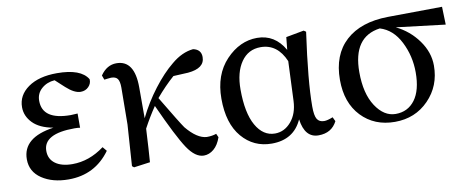

<svg xmlns="http://www.w3.org/2000/svg" viewBox="-54 -763 2445 1000"><g transform="rotate(-10 1169.0 -263.0)"><path d="M444.3 -120.1 462.9 -97.7Q381.8 14.6 242.2 14.6Q157.2 14.6 101.1 -22.9Q44.9 -60.5 44.9 -126Q44.9 -241.2 210 -264.6Q138.7 -277.3 103 -314Q67.4 -350.6 67.4 -397.5Q67.4 -460.9 124 -501Q180.7 -541 276.4 -541Q403.3 -541 439.5 -480.5Q441.4 -458 424.8 -440.9Q408.2 -423.8 382.8 -423.8Q349.6 -423.8 306.6 -462.9L258.8 -506.8Q217.8 -503.9 189.5 -479Q161.1 -454.1 161.1 -415Q161.1 -313.5 310.5 -313.5Q325.2 -313.5 346.7 -315.4V-240.2Q335 -242.2 317.4 -242.2Q152.3 -242.2 152.3 -151.4Q152.3 -108.4 185.1 -84.5Q217.8 -60.5 275.4 -60.5Q364.3 -60.5 444.3 -120.1Z M1039.1 -85.9 1047.9 -66.4Q1034.2 -26.4 1009.8 -5.9Q985.4 14.6 957 14.6Q912.1 14.6 870.6 -47.4Q829.1 -109.4 750 -284.2Q714.8 -232.4 684.6 -175.8Q678.7 -61.5 673.8 0L587.9 11.7L578.1 3.9L592.8 -213.9L594.7 -409.2Q594.7 -441.4 585 -455.1Q575.2 -468.8 550.8 -468.8Q544.9 -468.8 530.3 -466.8Q515.6 -464.8 514.6 -464.8L505.9 -488.3Q540 -538.1 590.8 -538.1Q686.5 -538.1 686.5 -393.6V-230.5Q724.6 -308.6 776.9 -377Q829.1 -445.3 880.9 -487.3Q937.5 -535.2 997.1 -541Q1039.1 -532.2 1039.1 -492.2Q1039.1 -432.6 950.2 -424.8L872.1 -420.9Q823.2 -377.9 775.4 -321.3Q862.3 -175.8 881.8 -148.4Q937.5 -81.1 988.3 -78.1Q1017.6 -78.1 1039.1 -85.9Z M1465.8 -184.6 1474.6 -393.6Q1433.6 -490.2 1344.7 -490.2Q1279.3 -490.2 1241.7 -436Q1204.1 -381.8 1204.1 -291Q1204.1 -167 1241.7 -100.6Q1279.3 -34.2 1341.8 -34.2Q1391.6 -34.2 1427.2 -75.7Q1462.9 -117.2 1465.8 -184.6ZM1651.4 -65.4 1662.1 -43Q1632.8 14.6 1563.5 14.6Q1491.2 14.6 1477.5 -85Q1432.6 14.6 1316.4 14.6Q1220.7 14.6 1159.2 -57.6Q1097.7 -129.9 1097.7 -260.7Q1097.7 -387.7 1170.4 -464.4Q1243.2 -541 1335 -541Q1428.7 -541 1479.5 -452.1L1486.3 -518.6L1581.1 -536.1L1592.8 -528.3Q1556.6 -272.5 1556.6 -138.7Q1556.6 -90.8 1567.9 -72.3Q1579.1 -53.7 1605.5 -53.7Q1622.1 -53.7 1651.4 -65.4Z M1978.5 -25.4Q2043 -25.4 2080.6 -75.7Q2118.2 -126 2118.2 -220.7Q2118.2 -307.6 2080.1 -382.8Q2042 -458 1973.6 -478.5Q1829.1 -459 1829.1 -272.5Q1829.1 -159.2 1873 -92.3Q1917 -25.4 1978.5 -25.4ZM2315.4 -438.5 2056.6 -469.7Q2127 -435.5 2172.4 -372.6Q2217.8 -309.6 2217.8 -239.3Q2217.8 -131.8 2146.5 -58.6Q2075.2 14.6 1967.8 14.6Q1859.4 14.6 1791 -57.1Q1722.7 -128.9 1722.7 -250Q1722.7 -382.8 1802.2 -455.6Q1881.8 -528.3 2025.4 -530.3L2312.5 -533.2Z"/></g></svg>

Font: GenYoMin TW TTF SemiBold
Style: Regular
Weight: 600
Version: Version 1.300